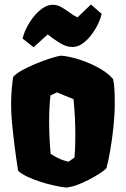

<svg xmlns="http://www.w3.org/2000/svg" viewBox="-20 -840 569 870"><path d="M279.8 9.8Q255.4 7.3 223.6 0.2Q191.9 -6.8 159.9 -17.3Q127.9 -27.8 101.6 -40.5Q75.2 -53.2 62 -66.4Q44.4 -178.2 34.4 -284.2Q24.4 -390.1 39.6 -491.2Q50.3 -504.9 78.1 -520.5Q106 -536.1 140.6 -550.5Q175.3 -564.9 207 -575.2Q238.8 -585.4 257.3 -587.9Q298.3 -584 344.5 -568.6Q390.6 -553.2 430.7 -530.5Q470.7 -507.8 492.2 -481.9Q497.1 -460 498.5 -435.8Q500 -411.6 500 -370.6Q500 -322.3 494.1 -265.6Q488.3 -209 479.5 -158.7Q470.7 -108.4 462.4 -78.1Q453.1 -67.4 428.2 -51.8Q403.3 -36.1 382.3 -25.4Q351.1 -9.8 327.4 -1.2Q303.7 7.3 279.8 9.8ZM290.5 -107.4 317.4 -126Q319.8 -152.8 320.6 -179.9Q321.3 -207 321.3 -234.4Q321.3 -271.5 319.3 -310.1Q317.4 -348.6 313 -390.6L237.8 -421.4L208.5 -407.2Q202.6 -348.6 202.6 -289.6Q202.6 -253.4 204.3 -216.6Q206.1 -179.7 209.5 -142.6Q224.6 -132.8 244.9 -122.8Q265.1 -112.8 290.5 -107.4ZM132.3 -626 82.5 -665Q86.4 -685.1 99.1 -711.2Q111.8 -737.3 130.6 -761.7Q149.4 -786.1 172.4 -802.2Q195.3 -818.4 219.2 -818.4Q239.3 -818.4 258.5 -807.4Q277.8 -796.4 296.1 -782.7Q314.5 -769 331.1 -761.2L392.1 -819.8L440.4 -777.3Q436.5 -757.3 424.3 -731.7Q412.1 -706.1 394 -682.1Q376 -658.2 354 -642.6Q332 -627 307.6 -627Q280.8 -627 250.2 -645.8Q219.7 -664.6 196.3 -684.1Z"/></svg>

Font: Fruktur
Style: Regular
Weight: 400
Designer: Viktoriya Grabowska, Eben Sorkin
Foundry: Viktoriya Grabowska
Version: Version 1.008; ttfautohint (v1.8.4.7-5d5b)